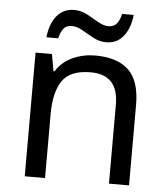

<svg xmlns="http://www.w3.org/2000/svg" viewBox="-53 -782 723 829"><g transform="rotate(5 309.0 -367.5)"><path d="M343 -546Q439 -546 488 -499.5Q537 -453 537 -349V0H450V-343Q450 -472 330 -472Q241 -472 207 -422Q173 -372 173 -278V0H85V-536H156L169 -463H174Q200 -505 246 -525.5Q292 -546 343 -546ZM126 -606Q132 -665 160.5 -699.5Q189 -734 236 -734Q266 -734 292.5 -719.5Q319 -705 343 -691Q367 -677 388 -677Q411 -677 423.5 -691.5Q436 -706 443 -735H493Q487 -677 459 -642Q431 -607 384 -607Q356 -607 329.5 -621Q303 -635 278.5 -649.5Q254 -664 232 -664Q208 -664 196 -649.5Q184 -635 177 -606Z"/></g></svg>

Font: Noto Sans Tifinagh Adrar
Style: Regular
Weight: 400
Designer: JamraPatel
Foundry: JamraPatel LLC
Version: Version 2.006; ttfautohint (v1.8.4.7-5d5b)